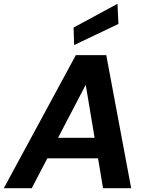

<svg xmlns="http://www.w3.org/2000/svg" viewBox="-43 -990 776 1010"><path d="M-23 0 356 -700H516L647 0H499L408 -544L124 0ZM110 -157 165 -265H537L553 -157ZM347 -753 344 -845 575 -970 580 -864Z"/></svg>

Font: DM Sans ExtraBold
Style: Italic
Weight: 800
Italic angle: -10°
Designer: Colophon Foundry, Jonny Pinhorn
Foundry: Colophon Foundry
Version: Version 4.004;gftools[0.9.30]